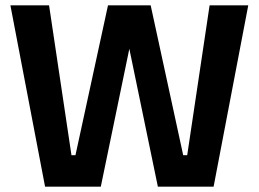

<svg xmlns="http://www.w3.org/2000/svg" viewBox="-20 -700 970 720"><path d="M911 -680 781 0H572L465 -517L358 0H149L19 -680H164L248 -118H263L385 -680H545L667 -118H682L766 -680Z"/></svg>

Font: Cairo
Style: Bold
Weight: 700
Designer: Mohamed Gaber
Foundry: Kief Type Foundry
Version: Version 2.100